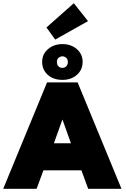

<svg xmlns="http://www.w3.org/2000/svg" viewBox="-36 -1171 782 1191"><path d="M256 -660H445.5L717.5 0H511L469 -114.5H233.5L191 0H-16ZM298.5 -282.5H404L352 -428H350.5ZM351.5 -675.5Q295 -675.5 260.2 -706.8Q225.5 -738 225.5 -787Q225.5 -835.5 262 -866.5Q298.5 -897.5 351.5 -897.5Q404.5 -897.5 440.5 -866.5Q476.5 -835.5 476.5 -787Q476.5 -738 441.2 -706.8Q406 -675.5 351.5 -675.5ZM351.5 -750Q365.5 -750 375.2 -760.2Q385 -770.5 385 -787Q385 -803 374.8 -812.2Q364.5 -821.5 351.5 -821.5Q337 -821.5 327 -812.2Q317 -803 317 -787Q317 -770 326.5 -760Q336 -750 351.5 -750ZM306.5 -925.5 252 -1000.5 422 -1151 510 -1040Z"/></svg>

Font: League Spartan Thin Black
Style: Regular
Weight: 900
Version: Version 2.002